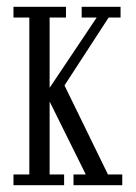

<svg xmlns="http://www.w3.org/2000/svg" viewBox="-20 -543 399 563"><path d="M19.5 0V-31.5H66V-491.5H19.5V-523H173.5V-491.5H125.5V-285.5L263.5 -491.5H219.5V-523H333.5V-491.5H298.5L162 -281.5L163 -305L296.5 -31.5H338.5V0H195.5V-31.5H231.5L117 -262.5L125.5 -262V-31.5H168V0Z"/></svg>

Font: Imbue Light
Style: Regular
Weight: 300
Designer: Tyler Finck
Foundry: Etcetera Type Company
Version: Version 1.102